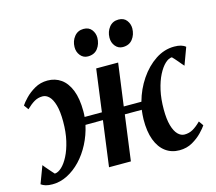

<svg xmlns="http://www.w3.org/2000/svg" viewBox="-115 -890 1165 1035"><g transform="rotate(-15 467.0 -373.0)"><path d="M55.5 10Q33.5 10 18.2 5.5Q3 1 -7.5 -7L29 -104Q33 -98.5 40 -90.2Q47 -82 55 -72.8Q63 -63.5 70.2 -55.5Q77.5 -47.5 82 -42.5Q101 -43.5 121 -62Q141 -80.5 158.5 -114.5Q176 -148.5 187 -196Q198 -243.5 198 -302.5Q198 -358.5 188 -393.8Q178 -429 161.5 -445.5Q145 -462 125 -462Q99.5 -462 78.5 -449.5Q57.5 -437 34.5 -414.5L16 -440Q25 -454.5 47 -477.5Q69 -500.5 101 -519Q133 -537.5 173 -537.5Q215.5 -537.5 248 -514.5Q280.5 -491.5 299 -445Q317.5 -398.5 317.5 -327Q317.5 -319.5 317.2 -311.5Q317 -303.5 316 -296H412.5L444 -532.5H566.5L534.5 -296H633Q651 -362 688.2 -417Q725.5 -472 775 -504.8Q824.5 -537.5 880 -537.5Q902 -537.5 917.2 -533Q932.5 -528.5 943 -519.5L907.5 -423.5Q902.5 -429 895.5 -437.2Q888.5 -445.5 880.8 -454.8Q873 -464 865.8 -472Q858.5 -480 853.5 -485Q835 -484.5 815 -465.8Q795 -447 777.5 -412.8Q760 -378.5 749.2 -331Q738.5 -283.5 738.5 -224.5Q738.5 -170 748.5 -134.8Q758.5 -99.5 775.5 -82.2Q792.5 -65 812.5 -65Q838 -65 859.2 -77Q880.5 -89 904.5 -113L922.5 -87Q913.5 -73 891.5 -50Q869.5 -27 837.5 -8.5Q805.5 10 764.5 10Q720 10 687 -14.5Q654 -39 636.2 -86.2Q618.5 -133.5 619.5 -201.5Q619.5 -213.5 620.8 -226.8Q622 -240 623.5 -253.5H529L495 0H373L407 -254L309.5 -253.5Q297.5 -199 272.8 -151Q248 -103 213.8 -67Q179.5 -31 139.2 -10.5Q99 10 55.5 10ZM418.5 -606.5Q393 -606.5 376.8 -626.5Q360.5 -646.5 361 -674Q361.5 -707.5 381 -731.8Q400.5 -756 432.5 -756Q462.5 -756 477.8 -736Q493 -716 493 -691Q492.5 -656 473.5 -631.2Q454.5 -606.5 418.5 -606.5ZM613.5 -606.5Q588 -606.5 571.8 -626.5Q555.5 -646.5 556 -674Q556.5 -707.5 575.8 -731.8Q595 -756 627.5 -756Q657.5 -756 672.8 -736Q688 -716 688 -691Q687.5 -656 668.2 -631.2Q649 -606.5 613.5 -606.5Z"/></g></svg>

Font: Merriweather 72pt SemiBold
Style: Italic
Weight: 600
Italic angle: -7.8°
Version: Version 2.101